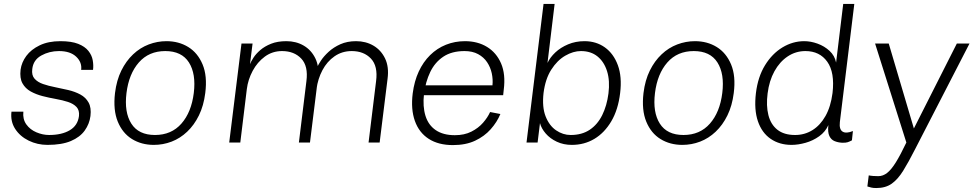

<svg xmlns="http://www.w3.org/2000/svg" viewBox="-20 -720 4918 970"><path d="M220 12Q169 12 125 -9.5Q81 -31 56.5 -69Q32 -107 38 -156H98Q94 -118 113 -91.5Q132 -65 164 -51.5Q196 -38 228 -38Q292 -38 332.5 -62Q373 -86 379 -134Q382 -163 366.5 -179.5Q351 -196 323.5 -205Q296 -214 262 -220Q228 -226 195 -234.5Q162 -243 135 -258Q108 -273 93.5 -299Q79 -325 84 -368Q89 -405 113 -437.5Q137 -470 180.5 -491Q224 -512 285 -512Q341 -512 375 -498.5Q409 -485 426.5 -463Q444 -441 448.5 -415.5Q453 -390 450 -367H390Q395 -405 365 -433.5Q335 -462 278 -462Q229 -462 188.5 -439.5Q148 -417 143 -371Q139 -340 154.5 -322.5Q170 -305 197.5 -295.5Q225 -286 258.5 -279.5Q292 -273 325.5 -265Q359 -257 386 -242.5Q413 -228 427.5 -202Q442 -176 437 -134Q432 -94 408 -60.5Q384 -27 338 -7.5Q292 12 220 12Z M757 12Q695 12 647 -17.5Q599 -47 575 -105.5Q551 -164 561 -250Q569 -315 593 -363.5Q617 -412 652.5 -445.5Q688 -479 731.5 -495.5Q775 -512 821 -512Q883 -512 931 -482.5Q979 -453 1003.5 -394.5Q1028 -336 1017 -250Q1009 -186 985 -137Q961 -88 925.5 -54.5Q890 -21 847 -4.5Q804 12 757 12ZM763 -38Q846 -38 896.5 -95.5Q947 -153 959 -250Q971 -347 934.5 -404.5Q898 -462 815 -462Q732 -462 681.5 -404.5Q631 -347 619 -250Q607 -153 643.5 -95.5Q680 -38 763 -38Z M1138 0 1200 -500H1256L1243 -396Q1248 -409 1260.5 -428.5Q1273 -448 1295 -467Q1317 -486 1349.5 -499Q1382 -512 1427 -512Q1476 -512 1514.5 -489.5Q1553 -467 1573.5 -424.5Q1594 -382 1586 -322L1546 0H1490L1528 -310Q1538 -386 1502 -424Q1466 -462 1405 -462Q1356 -462 1318 -434Q1280 -406 1256.5 -362Q1233 -318 1227 -270L1194 0ZM1842 0 1880 -310Q1890 -386 1854 -424Q1818 -462 1757 -462Q1708 -462 1670 -435.5Q1632 -409 1609 -365.5Q1586 -322 1579 -270L1582 -379Q1587 -392 1601.5 -414Q1616 -436 1640.5 -458.5Q1665 -481 1699.5 -496.5Q1734 -512 1779 -512Q1828 -512 1866.5 -489.5Q1905 -467 1925.5 -424.5Q1946 -382 1938 -322L1898 0Z M2268 13Q2195 13 2146 -18.5Q2097 -50 2076 -109Q2055 -168 2065 -248Q2073 -310 2095.5 -358.5Q2118 -407 2153 -441.5Q2188 -476 2233 -494Q2278 -512 2329 -512Q2393 -512 2440.5 -483Q2488 -454 2511.5 -399.5Q2535 -345 2525 -267L2522 -239H2111L2117 -289H2468Q2471 -319 2464.5 -349.5Q2458 -380 2441 -405.5Q2424 -431 2395.5 -446.5Q2367 -462 2327 -462Q2262 -462 2219.5 -433.5Q2177 -405 2153.5 -356Q2130 -307 2122 -245Q2115 -182 2129.5 -135Q2144 -88 2181.5 -62.5Q2219 -37 2278 -37Q2326 -37 2361.5 -55Q2397 -73 2420.5 -100Q2444 -127 2456 -154L2508 -144Q2491 -103 2459 -67Q2427 -31 2380 -9Q2333 13 2268 13Z M2746 -402Q2759 -430 2785.5 -455Q2812 -480 2850 -496Q2888 -512 2933 -512Q2992 -512 3036 -480.5Q3080 -449 3101.5 -390.5Q3123 -332 3113 -250Q3103 -166 3068.5 -107.5Q3034 -49 2983 -18.5Q2932 12 2869 12Q2827 12 2793 -4Q2759 -20 2737 -45.5Q2715 -71 2708 -98L2696 0H2640L2726 -700H2782ZM2915 -462Q2876 -462 2835.5 -438.5Q2795 -415 2765 -368Q2735 -321 2726 -250Q2718 -179 2736.5 -132Q2755 -85 2789.5 -61.5Q2824 -38 2863 -38Q2920 -38 2959.5 -64.5Q2999 -91 3022.5 -138.5Q3046 -186 3054 -248Q3062 -312 3047 -360Q3032 -408 2998.5 -435Q2965 -462 2915 -462Z M3427 12Q3365 12 3317 -17.5Q3269 -47 3245 -105.5Q3221 -164 3231 -250Q3239 -315 3263 -363.5Q3287 -412 3322.5 -445.5Q3358 -479 3401.5 -495.5Q3445 -512 3491 -512Q3553 -512 3601 -482.5Q3649 -453 3673.5 -394.5Q3698 -336 3687 -250Q3679 -186 3655 -137Q3631 -88 3595.5 -54.5Q3560 -21 3517 -4.5Q3474 12 3427 12ZM3433 -38Q3516 -38 3566.5 -95.5Q3617 -153 3629 -250Q3641 -347 3604.5 -404.5Q3568 -462 3485 -462Q3402 -462 3351.5 -404.5Q3301 -347 3289 -250Q3277 -153 3313.5 -95.5Q3350 -38 3433 -38Z M4165 -88Q4150 -54 4118.5 -31.5Q4087 -9 4049.5 1.5Q4012 12 3979 12Q3918 12 3873.5 -18.5Q3829 -49 3809 -107.5Q3789 -166 3799 -250Q3809 -332 3845 -390.5Q3881 -449 3933 -480.5Q3985 -512 4043 -512Q4076 -512 4110.5 -499.5Q4145 -487 4171 -463Q4197 -439 4204 -404L4240 -700H4296L4223 -103Q4219 -66 4237 -55Q4255 -44 4289 -58L4284 -11Q4273 -5 4262.5 -1.5Q4252 2 4233 1Q4214 0 4196.5 -7Q4179 -14 4170 -33Q4161 -52 4165 -88ZM3997 -38Q4045 -38 4084.5 -62.5Q4124 -87 4150.5 -134Q4177 -181 4186 -250Q4198 -354 4159.5 -408Q4121 -462 4049 -462Q4000 -462 3959.5 -435Q3919 -408 3892.5 -360Q3866 -312 3858 -248Q3850 -186 3862 -138.5Q3874 -91 3907.5 -64.5Q3941 -38 3997 -38Z M4407 230Q4391 230 4381.5 227.5Q4372 225 4362 222L4369 166Q4378 168 4391 169Q4404 170 4417 170Q4441 170 4462 153.5Q4483 137 4506 100Q4529 63 4559 0L4401 -500H4470L4597 -71L4814 -500H4878L4603 34Q4570 99 4543 142.5Q4516 186 4485 208Q4454 230 4407 230Z"/></svg>

Font: Inclusive Sans Light
Style: Italic
Weight: 300
Italic angle: -7°
Designer: Olivia King
Foundry: Olivia King
Version: Version 2.004